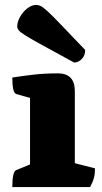

<svg xmlns="http://www.w3.org/2000/svg" viewBox="-20 -760 416 780"><path d="M30 0Q30 -63 46 -69L102 -92V-362L46 -378Q30 -383 30 -445Q74 -452 118.5 -457Q163 -462 215 -462Q284 -462 284 -390V-97L366 -76Q366 -54 361.5 -37Q357 -20 346 0ZM281 -506Q198 -551 151 -577Q104 -603 82.5 -616.5Q61 -630 55.5 -637.5Q50 -645 50 -652Q50 -672 62 -692.5Q74 -713 91.5 -726.5Q109 -740 127 -740Q136 -740 145.5 -735.5Q155 -731 173.5 -714Q192 -697 227.5 -660Q263 -623 326 -557Q326 -534 312 -520Q298 -506 281 -506Z"/></svg>

Font: Petrona Black
Style: Regular
Weight: 900
Designer: Ringo R. Seeber
Foundry: Ringo R. Seeber
Version: Version 2.001; ttfautohint (v1.8.3)